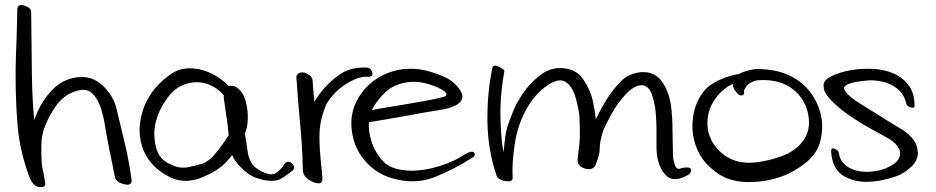

<svg xmlns="http://www.w3.org/2000/svg" viewBox="-20 -732 3769 773"><path d="M49.8 -697.3Q51.8 -711.9 65.4 -711.9Q71.3 -711.9 79.1 -709Q105.5 -700.2 105.5 -683.6Q106.4 -558.6 108.4 -432.6Q109.4 -305.7 125 -181.6Q131.8 -133.8 143.6 -87.9Q155.3 -41 162.1 5.9Q164.1 18.6 152.3 20.5Q148.4 21.5 143.6 21.5Q137.7 21.5 133.8 20.5Q121.1 16.6 112.3 5.9Q103.5 -4.9 100.6 -17.6Q94.7 -49.8 92.8 -80.1Q90.8 -110.4 94.7 -144.5Q97.7 -174.8 105.5 -207Q113.3 -239.3 126 -269.5Q148.4 -326.2 189.5 -369.1Q229.5 -412.1 290 -420.9Q350.6 -428.7 394.5 -386.7Q437.5 -344.7 449.2 -293.9Q465.8 -222.7 483.4 -151.4Q500 -80.1 509.8 -7.8Q509.8 -5.9 509.8 -3.9Q509.8 16.6 479.5 9.8Q446.3 1 442.4 -19.5Q435.5 -57.6 421.9 -121.1Q409.2 -184.6 399.4 -245.1Q396.5 -259.8 391.6 -277.3Q387.7 -294.9 380.9 -310.5Q369.1 -340.8 347.7 -359.4Q325.2 -377.9 285.2 -365.2Q235.4 -348.6 206.1 -306.6Q176.8 -265.6 159.2 -218.8Q147.5 -188.5 146.5 -147.5Q145.5 -107.4 148.4 -71.3Q150.4 -51.8 152.3 -35.2Q155.3 -18.6 157.2 -7.8Q143.6 -8.8 129.9 -8.8Q116.2 -9.8 102.5 -9.8Q60.5 -114.3 50.8 -227.5Q43 -322.3 43 -417Q43 -436.5 43 -456.1Q43.9 -517.6 46.9 -578.1Q48.8 -638.7 49.8 -697.3Z M945.3 -321.3Q952.1 -304.7 931.6 -301.8Q911.1 -299.8 902.3 -316.4Q878.9 -362.3 834 -385.7Q788.1 -409.2 737.3 -396.5Q686.5 -383.8 654.3 -337.9Q621.1 -293 608.4 -245.1Q594.7 -197.3 607.4 -141.6Q620.1 -86.9 671.9 -68.4Q702.1 -52.7 736.3 -58.6Q770.5 -65.4 800.8 -75.2Q825.2 -87.9 841.8 -107.4Q859.4 -127 874 -148.4Q880.9 -157.2 893.6 -176.8Q906.2 -196.3 911.1 -203.1Q923.8 -215.8 942.4 -212.9Q960 -209 965.8 -194.3Q970.7 -168.9 976.6 -125Q982.4 -81.1 1005.9 -59.6Q1031.2 -39.1 1061.5 -31.2Q1091.8 -22.5 1123 -68.4Q1137.7 -89.8 1155.3 -74.2Q1164.1 -65.4 1164.1 -57.6Q1164.1 -50.8 1156.2 -43.9Q1131.8 -24.4 1112.3 -12.7Q1096.7 -3.9 1072.3 -3.9Q1065.4 -3.9 1057.6 -4.9Q1041 -5.9 1012.7 -15.6Q983.4 -24.4 949.2 -58.6Q906.2 -100.6 902.3 -159.2Q899.4 -218.8 889.6 -276.4Q883.8 -316.4 881.8 -332Q878.9 -347.7 884.8 -364.3Q891.6 -386.7 910.2 -386.7Q928.7 -387.7 944.3 -370.1Q953.1 -362.3 960 -348.6Q966.8 -335 970.7 -318.4Q978.5 -287.1 977.5 -252Q976.6 -217.8 965.8 -194.3Q942.4 -145.5 911.1 -103.5Q879.9 -61.5 831.1 -35.2Q809.6 -24.4 788.1 -15.6Q765.6 -6.8 735.4 -3.9Q699.2 -2.9 670.9 -15.6Q641.6 -29.3 619.1 -46.9Q576.2 -81.1 556.6 -129.9Q542 -167 542 -208Q542 -221.7 543.9 -235.4Q549.8 -287.1 574.2 -332Q598.6 -377 638.7 -411.1Q656.2 -425.8 673.8 -437.5Q692.4 -449.2 714.8 -454.1Q729.5 -457 745.1 -457Q752.9 -457 760.7 -456.1Q784.2 -454.1 806.6 -446.3Q851.6 -430.7 888.7 -397.5Q924.8 -364.3 945.3 -321.3Z M1173.8 -414.1Q1172.9 -416 1172.9 -418Q1172.9 -423.8 1174.8 -428.7Q1177.7 -433.6 1181.6 -436.5Q1195.3 -445.3 1215.8 -435.5Q1236.3 -425.8 1238.3 -410.2Q1239.3 -393.6 1242.2 -358.4Q1245.1 -323.2 1249 -286.1Q1251 -266.6 1253.9 -247.1Q1255.9 -228.5 1258.8 -213.9Q1266.6 -166 1265.6 -119.1Q1263.7 -72.3 1278.3 -14.6Q1259.8 -21.5 1238.3 -32.2Q1216.8 -43 1199.2 -48.8Q1198.2 -87.9 1208 -128.9Q1217.8 -168.9 1218.8 -208Q1219.7 -250 1231.4 -288.1Q1243.2 -325.2 1268.6 -356.4Q1302.7 -401.4 1346.7 -431.6Q1386.7 -460 1443.4 -460Q1449.2 -460 1455.1 -460Q1472.7 -460 1478.5 -440.4Q1479.5 -436.5 1479.5 -433.6Q1479.5 -421.9 1460 -422.9Q1429.7 -424.8 1394.5 -406.2Q1359.4 -387.7 1332 -361.3Q1317.4 -346.7 1306.6 -332Q1294.9 -316.4 1290 -302.7Q1275.4 -264.6 1270.5 -234.4Q1264.6 -204.1 1266.6 -155.3Q1267.6 -128.9 1270.5 -94.7Q1273.4 -60.5 1278.3 -14.6Q1278.3 6.8 1261.7 5.9Q1252 5.9 1238.3 0Q1199.2 -17.6 1199.2 -48.8Q1197.3 -141.6 1188.5 -231.4Q1179.7 -322.3 1173.8 -414.1Z M1824.2 -379.9Q1836.9 -365.2 1839.8 -353.5Q1843.8 -342.8 1839.8 -333Q1833 -315.4 1811.5 -306.6Q1790 -296.9 1772.5 -293Q1749 -289.1 1685.5 -278.3Q1623 -266.6 1560.5 -255.9Q1526.4 -250 1497.1 -245.1Q1467.8 -240.2 1449.2 -238.3Q1440.4 -242.2 1444.3 -258.8Q1447.3 -274.4 1449.2 -280.3Q1459 -286.1 1509.8 -294.9Q1560.5 -303.7 1621.1 -313.5Q1661.1 -320.3 1698.2 -327.1Q1736.3 -334 1761.7 -340.8Q1770.5 -342.8 1774.4 -345.7Q1778.3 -349.6 1777.3 -353.5Q1775.4 -362.3 1758.8 -371.1Q1742.2 -380.9 1730.5 -384.8Q1695.3 -398.4 1666 -401.4Q1635.7 -404.3 1611.3 -399.4Q1564.5 -390.6 1533.2 -362.3Q1502.9 -334 1485.4 -303.7Q1474.6 -287.1 1469.7 -266.6Q1464.8 -247.1 1464.8 -225.6Q1465.8 -184.6 1482.4 -144.5Q1499 -105.5 1525.4 -79.1Q1544.9 -61.5 1571.3 -53.7Q1598.6 -45.9 1629.9 -44.9Q1688.5 -43.9 1750 -63.5Q1811.5 -83 1849.6 -109.4Q1880.9 -127.9 1888.7 -117.2Q1891.6 -113.3 1891.6 -109.4Q1891.6 -102.5 1880.9 -96.7Q1803.7 -47.9 1726.6 -17.6Q1685.5 -2 1640.6 -2Q1600.6 -2 1557.6 -14.6Q1501 -31.2 1459 -74.2Q1416 -118.2 1402.3 -175.8Q1394.5 -206.1 1394.5 -234.4Q1394.5 -286.1 1418.9 -331.1Q1457 -399.4 1526.4 -431.6Q1563.5 -449.2 1606.4 -454.1Q1620.1 -455.1 1633.8 -455.1Q1663.1 -455.1 1693.4 -448.2Q1725.6 -440.4 1763.7 -424.8Q1801.8 -409.2 1824.2 -379.9Z M1962.9 -460.9Q1965.8 -467.8 1973.6 -467.8Q1980.5 -467.8 1991.2 -461.9Q2014.6 -451.2 2009.8 -441.4Q1992.2 -341.8 1995.1 -250Q1998 -157.2 2007.8 -119.1Q2012.7 -186.5 2021.5 -217.8Q2031.2 -250 2051.8 -297.9Q2060.5 -316.4 2072.3 -335.9Q2084 -355.5 2098.6 -374Q2126 -408.2 2160.2 -433.6Q2195.3 -458 2235.4 -458Q2291 -457 2319.3 -423.8Q2347.7 -389.6 2363.3 -339.8Q2368.2 -322.3 2374 -287.1Q2378.9 -252 2378.9 -252Q2397.5 -291 2421.9 -331.1Q2447.3 -371.1 2473.6 -397.5Q2505.9 -436.5 2561.5 -441.4Q2617.2 -445.3 2647.5 -400.4Q2672.9 -361.3 2680.7 -311.5Q2687.5 -261.7 2687.5 -210Q2688.5 -182.6 2688.5 -156.2Q2688.5 -128.9 2689.5 -104.5Q2690.4 -87.9 2697.3 -67.4Q2705.1 -45.9 2722.7 -54.7Q2745.1 -60.5 2756.8 -55.7Q2762.7 -53.7 2762.7 -47.9Q2762.7 -41 2755.9 -31.2Q2690.4 9.8 2656.2 -31.2Q2622.1 -72.3 2623 -145.5Q2623 -165 2623 -210.9Q2623 -256.8 2617.2 -300.8Q2612.3 -329.1 2604.5 -352.5Q2595.7 -375 2581.1 -383.8Q2571.3 -389.6 2560.5 -388.7Q2549.8 -388.7 2539.1 -382.8Q2523.4 -376 2507.8 -361.3Q2493.2 -346.7 2478.5 -328.1Q2452.1 -293.9 2432.6 -255.9Q2413.1 -218.8 2407.2 -202.1Q2394.5 -161.1 2394.5 -133.8Q2394.5 -107.4 2377.9 -68.4Q2367.2 -43.9 2334 -53.7Q2301.8 -63.5 2305.7 -93.8Q2313.5 -149.4 2314.5 -182.6Q2315.4 -215.8 2312.5 -270.5Q2308.6 -293 2303.7 -315.4Q2298.8 -336.9 2292 -355.5Q2278.3 -389.6 2254.9 -403.3Q2230.5 -418 2187.5 -390.6Q2156.2 -370.1 2132.8 -341.8Q2109.4 -313.5 2092.8 -280.3Q2061.5 -218.8 2051.8 -147.5Q2041 -77.1 2043.9 -17.6Q2044.9 -2 2027.3 -2Q2021.5 -2 2014.6 -2.9Q1984.4 -8.8 1979.5 -24.4Q1944.3 -127 1942.4 -241.2Q1942.4 -251 1942.4 -260.7Q1942.4 -364.3 1962.9 -460.9Z M2962.9 -434.6Q2985.4 -432.6 2975.6 -419.9Q2965.8 -408.2 2957 -405.3Q2923.8 -393.6 2899.4 -376Q2875 -357.4 2855.5 -328.1Q2835 -296.9 2830.1 -263.7Q2825.2 -230.5 2832 -200.2Q2846.7 -143.6 2897.5 -106.4Q2949.2 -70.3 3021.5 -78.1Q3074.2 -84 3127.9 -103.5Q3182.6 -124 3211.9 -163.1Q3228.5 -184.6 3234.4 -211.9Q3240.2 -239.3 3233.4 -274.4Q3219.7 -334 3175.8 -370.1Q3130.9 -406.2 3067.4 -409.2Q3050.8 -410.2 3036.1 -409.2Q3021.5 -409.2 3002.9 -399.4Q2994.1 -395.5 2983.4 -381.8Q2973.6 -367.2 2975.6 -364.3Q2977.5 -357.4 2974.6 -352.5Q2970.7 -347.7 2963.9 -347.7Q2956.1 -347.7 2948.2 -356.4Q2941.4 -364.3 2936.5 -371.1Q2929.7 -384.8 2930.7 -395.5Q2931.6 -406.2 2937.5 -416Q2950.2 -436.5 2981.4 -445.3Q3011.7 -454.1 3028.3 -454.1Q3071.3 -454.1 3113.3 -444.3Q3156.2 -433.6 3191.4 -409.2Q3233.4 -380.9 3259.8 -334Q3286.1 -287.1 3290 -235.4Q3290 -227.5 3290 -219.7Q3290 -199.2 3286.1 -179.7Q3281.2 -151.4 3267.6 -126Q3249 -94.7 3215.8 -70.3Q3183.6 -45.9 3144.5 -28.3Q3074.2 1 2995.1 1Q2991.2 1 2987.3 1Q2903.3 -1 2850.6 -48.8Q2825.2 -68.4 2807.6 -93.8Q2790 -119.1 2780.3 -148.4Q2767.6 -185.5 2767.6 -224.6Q2767.6 -242.2 2770.5 -260.7Q2778.3 -318.4 2810.5 -360.4Q2832 -390.6 2880.9 -412.1Q2928.7 -432.6 2962.9 -434.6Z M3662.1 -304.7Q3662.1 -294.9 3646.5 -299.8Q3630.9 -304.7 3628.9 -314.5Q3624 -335 3614.3 -350.6Q3603.5 -366.2 3589.8 -377Q3564.5 -396.5 3532.2 -403.3Q3500 -410.2 3475.6 -408.2Q3392.6 -401.4 3379.9 -382.8Q3368.2 -364.3 3438.5 -317.4Q3502 -278.3 3551.8 -247.1Q3601.6 -215.8 3611.3 -210.9Q3633.8 -197.3 3654.3 -173.8Q3673.8 -149.4 3674.8 -122.1Q3675.8 -119.1 3675.8 -117.2Q3674.8 -84 3646.5 -58.6Q3616.2 -31.2 3585.9 -21.5Q3557.6 -11.7 3527.3 -5.9Q3497.1 0 3467.8 0Q3414.1 0 3372.1 -26.4Q3331.1 -53.7 3326.2 -121.1Q3325.2 -139.6 3340.8 -132.8Q3357.4 -126 3357.4 -114.3Q3361.3 -92.8 3373 -78.1Q3384.8 -63.5 3402.3 -54.7Q3420.9 -45.9 3442.4 -42Q3464.8 -39.1 3487.3 -41Q3529.3 -43.9 3563.5 -62.5Q3598.6 -81.1 3603.5 -107.4Q3606.4 -125 3591.8 -145.5Q3576.2 -166 3535.2 -186.5Q3524.4 -192.4 3480.5 -216.8Q3436.5 -241.2 3390.6 -273.4Q3360.4 -294.9 3335.9 -318.4Q3311.5 -341.8 3300.8 -362.3Q3295.9 -374 3295.9 -384.8Q3294.9 -390.6 3296.9 -396.5Q3301.8 -412.1 3324.2 -423.8Q3341.8 -432.6 3363.3 -439.5Q3385.7 -446.3 3410.2 -450.2Q3440.4 -455.1 3473.6 -455.1Q3488.3 -455.1 3503.9 -454.1Q3552.7 -450.2 3590.8 -429.7Q3622.1 -413.1 3642.6 -382.8Q3662.1 -351.6 3662.1 -304.7Z"/></svg>

Font: Mrs Husband
Style: Regular
Weight: 400
Version: Version 1.0